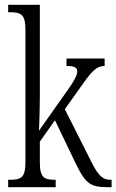

<svg xmlns="http://www.w3.org/2000/svg" viewBox="-20 -780 485 800"><path d="M14 0H212V-31H208C166 -31 146 -39 146 -103V-190L209 -279L294 -102C338 -11 357 0 435 0H445V-31H439C402 -31 383 -59 353 -121L250 -325L305 -402C358 -478 378 -505 416 -505V-536H257V-505C290 -505 302 -499 302 -482C302 -467 290 -442 241 -375L142 -235C144 -257 146 -338 146 -374V-760H14V-729H22C66 -729 86 -721 86 -657V-105C86 -39 67 -31 22 -31H14Z"/></svg>

Font: Noto Serif Thai ExtraCondensed Light
Style: Regular
Weight: 300
Width: 2
Designer: Monotype Design Team
Foundry: Monotype Imaging Inc.
Version: Version 2.002